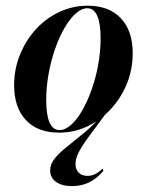

<svg xmlns="http://www.w3.org/2000/svg" viewBox="-20 -448 509 666"><path d="M229.8 197.6Q195.2 197.6 174.6 183.1Q154 168.5 154 142.7Q154 121 170.2 101.2Q186.3 81.5 212.9 60.5Q239.5 39.5 272.6 12.1Q305.6 -15.3 338.7 -54L348.4 -55.6Q310.5 -4.8 286.7 27.8Q262.9 60.5 252.4 81.5Q241.9 102.4 241.9 120.2Q241.9 139.5 252.8 150.8Q263.7 162.1 283.1 162.1Q297.6 162.1 310.5 155.6Q323.4 149.2 335.5 137.1L338.7 144.4Q316.9 171 289.9 184.3Q262.9 197.6 229.8 197.6ZM184.7 12.1Q110.5 12.1 69.8 -31.5Q29 -75 29 -152.4Q29 -208.1 49.2 -258.1Q69.4 -308.1 104.4 -346.4Q139.5 -384.7 185.9 -406.5Q232.3 -428.2 283.9 -428.2Q358.1 -428.2 399.2 -384.7Q440.3 -341.1 440.3 -263.7Q440.3 -207.3 420.2 -157.7Q400 -108.1 364.5 -69.8Q329 -31.5 283.1 -9.7Q237.1 12.1 184.7 12.1ZM186.3 3.2Q206.5 3.2 227 -15.3Q247.6 -33.9 265.7 -65.7Q283.9 -97.6 298.4 -138.7Q312.9 -179.8 321 -225.4Q329 -271 329 -315.3Q329 -366.9 317.3 -393.1Q305.6 -419.4 283.1 -419.4Q262.9 -419.4 242.3 -400.8Q221.8 -382.3 203.2 -350Q184.7 -317.7 170.6 -277Q156.5 -236.3 148.4 -190.7Q140.3 -145.2 140.3 -100.8Q140.3 -49.2 152 -23Q163.7 3.2 186.3 3.2Z"/></svg>

Font: Playfair 144pt
Style: Bold Italic
Weight: 700
Italic angle: -15.6°
Designer: Claus Eggers Sørensen
Foundry: Claus Eggers Sørensen
Version: Version 2.203